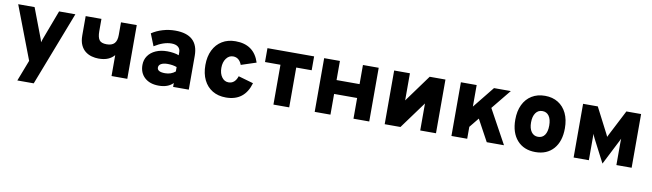

<svg xmlns="http://www.w3.org/2000/svg" viewBox="-40 -1064 6105 1799"><g transform="rotate(10 3013.0 -164.5)"><path d="M141 194 218 -6 25 -511H181L282 -245Q286 -236 290.5 -222.5Q295 -209 298 -197Q301 -209 305.8 -222.2Q310.5 -235.5 314 -245L414 -511H569L297 194Z M1003 0V-199Q980 -171.5 944 -155.8Q908 -140 853 -140Q821.5 -140 788.8 -148.8Q756 -157.5 728.5 -178.5Q701 -199.5 684 -236Q667 -272.5 667 -328V-511H817V-393Q817 -337.5 835.2 -311.2Q853.5 -285 906 -285Q955 -285 979 -310.2Q1003 -335.5 1003 -391V-511H1153V0Z M1453 12Q1368.5 12 1319.2 -32.8Q1270 -77.5 1270 -153Q1270 -202.5 1296.2 -240Q1322.5 -277.5 1369.2 -298.2Q1416 -319 1478 -319Q1509 -319 1539.2 -314.2Q1569.5 -309.5 1589 -301V-330Q1589 -362.5 1566.8 -380.2Q1544.5 -398 1504 -398Q1429.5 -398 1342 -343L1296 -458Q1343.5 -489.5 1400.8 -506.2Q1458 -523 1518 -523Q1738 -523 1738 -322V0H1589V-37Q1541.5 12 1453 12ZM1492 -113Q1549 -113 1589 -147V-189Q1550 -203 1503 -203Q1462.5 -203 1439.8 -190.2Q1417 -177.5 1417 -154Q1417 -113 1492 -113Z M2092 12Q2018 12 1964 -20.5Q1910 -53 1880.5 -113Q1851 -173 1851 -255Q1851 -336.5 1880.8 -396.8Q1910.5 -457 1964.8 -490Q2019 -523 2092 -523Q2268.5 -523 2320 -360L2177 -313Q2152 -379 2094 -379Q2054.5 -379 2028.8 -344Q2003 -309 2003 -255Q2003 -201 2028 -166.5Q2053 -132 2092 -132Q2153 -132 2177 -205L2320 -164Q2269.5 12 2092 12Z M2543.5 0V-379H2396.5V-511H2840.5V-379H2693.5V0Z M2936 0V-511H3086V-329H3305V-511H3455V0H3305V-197H3086V0Z M3602 0V-511H3752V-253L3940 -511H4090V0H3940V-257L3752 0Z M4237 0V-511H4387V-306L4552 -511H4712L4559.5 -324L4737 0H4573L4461.5 -205L4387 -113.5V0Z M5036.5 12Q4926.5 12 4863 -59.2Q4799.5 -130.5 4799.5 -255Q4799.5 -337 4828.5 -397.2Q4857.5 -457.5 4910.8 -490.2Q4964 -523 5036.5 -523Q5108.5 -523 5161.2 -490.2Q5214 -457.5 5242.8 -397.5Q5271.5 -337.5 5271.5 -255Q5271.5 -130.5 5208.8 -59.2Q5146 12 5036.5 12ZM5036.5 -133Q5078 -133 5100.2 -164.8Q5122.5 -196.5 5122.5 -255Q5122.5 -313.5 5099.8 -345.8Q5077 -378 5036.5 -378Q4996 -378 4972.8 -345Q4949.5 -312 4949.5 -255Q4949.5 -198 4972.8 -165.5Q4996 -133 5036.5 -133Z M5675.5 9 5562.5 -209Q5559 -216.5 5553.2 -229Q5547.5 -241.5 5543.5 -251Q5544.5 -240.5 5544.5 -230.8Q5544.5 -221 5544.5 -215V0H5399.5V-511H5539.5L5658.5 -280Q5663 -271 5667.8 -261.5Q5672.5 -252 5675.5 -245Q5678.5 -252 5683.2 -261.5Q5688 -271 5692.5 -280L5811.5 -511H5951.5V0H5806.5V-205Q5806.5 -211 5806.8 -225.8Q5807 -240.5 5807.5 -251Q5803 -242 5796.8 -229.2Q5790.5 -216.5 5786.5 -209Z"/></g></svg>

Font: Overpass Black
Style: Regular
Weight: 900
Designer: Delve Withrington, Dave Bailey, Thomas Jockin
Foundry: Delve Fonts LLC
Version: Version 4.000; ttfautohint (v1.8.3)